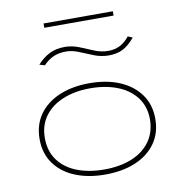

<svg xmlns="http://www.w3.org/2000/svg" viewBox="-87 -879 925 969"><g transform="rotate(-10 375.0 -394.5)"><path d="M375 8Q287 8 220 -20Q153 -48 116 -100.5Q79 -153 79 -225Q79 -298 116 -350.5Q153 -403 220 -431.5Q287 -460 375 -460Q464 -460 530.5 -431.5Q597 -403 634.5 -350.5Q672 -298 672 -226Q672 -153 634.5 -100.5Q597 -48 530.5 -20Q464 8 375 8ZM375 -18Q455 -18 515.5 -42.5Q576 -67 610 -114Q644 -161 645 -226Q645 -293 610 -339.5Q575 -386 514 -410Q453 -434 375 -434Q296 -434 235 -409Q174 -384 140 -337.5Q106 -291 106 -226Q106 -159 140 -112.5Q174 -66 234.5 -42Q295 -18 375 -18ZM607 -659 631 -649Q599 -611 568.5 -596Q538 -581 497 -581Q459 -581 423 -595Q387 -609 353 -623.5Q319 -638 286 -638Q250 -638 222.5 -626Q195 -614 170 -588L143 -596Q172 -628 205.5 -645Q239 -662 287 -662Q324 -661 358.5 -647Q393 -633 427.5 -618.5Q462 -604 499 -604Q531 -604 557.5 -617Q584 -630 607 -659ZM200 -775V-797H555V-775Z"/></g></svg>

Font: Inconsolata ExtraExpanded ExtraLight
Style: Regular
Weight: 200
Width: 8
Monospace: yes
Designer: Raph Levien, Cyreal, Brenton Simpson
Foundry: Raph Levien, Cyreal, Google
Version: Version 3.100; ttfautohint (v1.8.4.7-5d5b)